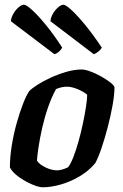

<svg xmlns="http://www.w3.org/2000/svg" viewBox="-20 -795 523 815"><path d="M161 0Q145 0 116.5 -12Q88 -24 60.5 -43.5Q33 -63 22 -84Q22 -128 30 -177.5Q38 -227 51 -273Q64 -319 78 -355Q92 -391 104 -408Q114 -419 138 -434.5Q162 -450 194.5 -465Q227 -480 261.5 -490Q296 -500 327 -500Q341 -500 363 -492Q385 -484 407.5 -471.5Q430 -459 446.5 -446.5Q463 -434 466 -425Q466 -394 458 -349Q450 -304 437.5 -256Q425 -208 411 -166.5Q397 -125 384 -102Q356 -69 318 -46.5Q280 -24 238.5 -12Q197 0 161 0ZM222 -72Q242 -72 269 -85Q280 -99 291.5 -128.5Q303 -158 313.5 -195.5Q324 -233 332 -271Q340 -309 345 -341.5Q350 -374 350 -393Q333 -407 308.5 -417Q284 -427 264 -427Q242 -427 218 -417Q199 -383 184 -339.5Q169 -296 159 -251.5Q149 -207 143.5 -170.5Q138 -134 137 -113Q147 -97 173 -84.5Q199 -72 222 -72ZM378 -565 194 -705Q196 -723 205.5 -738.5Q215 -754 227.5 -764.5Q240 -775 249 -775Q259 -775 284 -752Q309 -729 342.5 -688Q376 -647 412 -593Q409 -586 398.5 -577Q388 -568 378 -565ZM211 -565 26 -705Q28 -722 37.5 -738Q47 -754 59.5 -764.5Q72 -775 81 -775Q92 -775 117.5 -751.5Q143 -728 176.5 -687Q210 -646 244 -593Q241 -586 231.5 -577Q222 -568 211 -565Z"/></svg>

Font: Texturina
Style: Bold Italic
Weight: 700
Italic angle: -11°
Designer: Guillermo Torres Carreño
Foundry: Omnibus-Type
Version: Version 1.002; ttfautohint (v1.8.3)